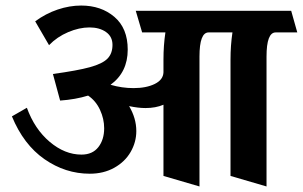

<svg xmlns="http://www.w3.org/2000/svg" viewBox="-20 -619 1093 693"><path d="M975 -502Q942 -502 942 -415V54L812 16V-404Q812 -455 819 -502H733Q700 -502 700 -415V54L570 16V-241Q542 -229 505 -229Q479 -229 446 -236Q472 -192 472 -146Q472 -106 451.5 -70.5Q431 -35 392.5 -13.5Q354 8 304 8Q216 8 140.5 -44.5Q65 -97 23 -199L77 -230Q105 -153 159.5 -107Q214 -61 274 -61Q314 -61 335 -88Q356 -115 356 -156Q356 -190 341 -222.5Q326 -255 298 -274Q253 -260 197 -256L171 -352Q259 -364 304.5 -376.5Q350 -389 368 -407.5Q386 -426 386 -457Q386 -487 362.5 -503.5Q339 -520 303 -520Q266 -520 226 -503Q186 -486 157 -456L107 -542Q145 -570 188 -584.5Q231 -599 273 -599Q345 -599 393 -558Q441 -517 441 -440Q441 -358 379 -313Q420 -301 462 -301Q508 -301 538.5 -316Q569 -331 570 -358V-404Q570 -455 577 -502H493L470 -580H1031L1053 -502Z"/></svg>

Font: Sumana
Style: Bold
Weight: 700
Designer: Cyreal, Alexei Vanyashin (Devanagari), Olga Karpushina (Latin)
Foundry: Cyreal
Version: Version 1.015;PS 001.015;hotconv 1.0.70;makeotf.lib2.5.58329